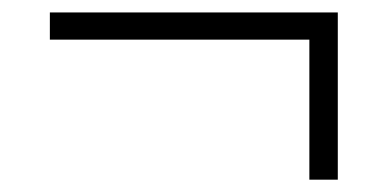

<svg xmlns="http://www.w3.org/2000/svg" viewBox="-20 -461 626 310"><path d="M60.5 -397V-440.9H525.4V-170.9H479.5V-397Z"/></svg>

Font: Cascadia Code NF ExtraLight
Style: Regular
Weight: 200
Monospace: yes
Designer: Aaron Bell
Foundry: Saja Typeworks
Version: Version 2404.023; ttfautohint (v1.8.4)